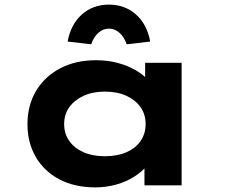

<svg xmlns="http://www.w3.org/2000/svg" viewBox="-20 -803 980 832"><path d="M393 9Q303 9 237 -26Q171 -61 135 -123Q99 -185 99 -265Q99 -346 136 -408.5Q173 -471 240 -506.5Q307 -542 396 -542Q448 -542 491.5 -530Q535 -518 569 -498Q603 -478 623 -455Q643 -432 648 -409L609 -405V-531H767V0H606V-144L639 -133Q636 -108 615 -83Q594 -58 561 -37Q528 -16 484.5 -3.5Q441 9 393 9ZM434 -126Q489 -126 528.5 -143.5Q568 -161 589.5 -192.5Q611 -224 611 -265Q611 -307 589.5 -338Q568 -369 528.5 -387.5Q489 -406 434 -406Q381 -406 341.5 -387.5Q302 -369 280 -338Q258 -307 258 -265Q258 -224 280 -192.5Q302 -161 341.5 -143.5Q381 -126 434 -126ZM375 -611 273 -623Q287 -698 335 -740.5Q383 -783 452 -783Q521 -783 569 -740.5Q617 -698 631 -623L529 -611Q518 -643 497.5 -661Q477 -679 452 -679Q427 -679 406.5 -661Q386 -643 375 -611Z"/></svg>

Font: Lexend Tera
Style: Bold
Weight: 700
Designer: Bonnie Shaver-Troup, Thomas Jockin
Foundry: Lexend
Version: Version 1.007